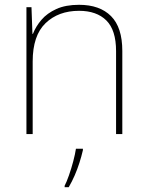

<svg xmlns="http://www.w3.org/2000/svg" viewBox="-20 -558 613 799"><path d="M309 -538Q395 -538 442 -491Q489 -444 489 -346V0H463V-345Q463 -433 422.5 -473Q382 -513 309 -513Q223 -513 169.5 -461.5Q116 -410 116 -302V0H90V-528H111L115 -417H117Q129 -448 152.5 -475.5Q176 -503 214.5 -520.5Q253 -538 309 -538ZM325 67Q319 93 310.5 119.5Q302 146 291 171.5Q280 197 266 221H249V215Q257 200 267 171.5Q277 143 285 112.5Q293 82 296 61H325Z"/></svg>

Font: Noto Sans Hebrew Thin
Style: Regular
Weight: 250
Designer: Monotype Design Team
Foundry: Monotype Imaging Inc.
Version: Version 2.003